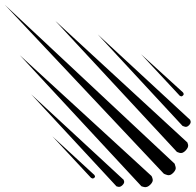

<svg xmlns="http://www.w3.org/2000/svg" viewBox="-20 -705 810 795"><path d="M0 -685.1 703.1 -27.2Q703.1 -25.1 706.9 -14.4Q710.8 -3.6 697.9 10Q685.1 23.6 672.6 19.7Q660 15.9 657.9 13.8ZM208.7 -619 753.8 -116.9Q755.9 -116.9 758.7 -106.2Q761.5 -95.4 748.7 -81.8Q735.9 -68.2 723.3 -72.1Q710.8 -75.9 710.8 -77.9ZM62.1 -476.4 607.2 23.6Q609.2 25.6 612.1 36.4Q614.9 47.2 602.3 59.7Q589.7 72.3 576.9 69.5Q564.1 66.7 564.1 64.6ZM384.6 -562.6 765.1 -210.8Q767.2 -210.8 769.2 -203.1Q771.3 -195.4 762.6 -186.4Q753.8 -177.4 744.9 -180.5Q735.9 -183.6 735.9 -183.6ZM109.2 -314.4 489.7 37.4Q491.8 37.4 493.8 45.1Q495.9 52.8 487.2 61.5Q478.5 70.3 469.5 68.5Q460.5 66.7 460.5 64.6ZM564.1 -480.5 737.9 -322.1 740 -317.9Q742.1 -313.8 737.2 -309.2Q732.3 -304.6 728.2 -306.7L724.6 -308.2ZM196.9 -140.5 370.8 19.5 372.8 23.6Q374.9 27.7 370 31.5Q365.1 35.4 361 33.3L356.9 31.3Z"/></svg>

Font: FiraCode Nerd Font
Style: Regular
Weight: 400
Designer: Carrois Corporate, Edenspiekermann AG, Nikita Prokopov
Foundry: Carrois Corporate, Edenspiekermann AG, Nikita Prokopov
Version: Version 6.002;Nerd Fonts 2.2.2